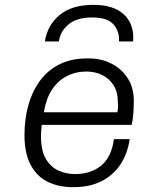

<svg xmlns="http://www.w3.org/2000/svg" viewBox="-20 -762 640 792"><path d="M279 10Q224 10 179 -11Q134 -32 107.5 -80Q81 -128 81 -205Q81 -270 96.5 -326.5Q112 -383 143.5 -427Q175 -471 224 -496Q273 -521 339 -521H347Q398 -521 440 -499.5Q482 -478 507 -439Q532 -400 532 -346Q532 -339 531.5 -321.5Q531 -304 529 -283Q527 -262 523 -247H152Q151 -238 151 -232Q149 -216 149 -202Q149 -140 169.5 -106Q190 -72 222 -58Q254 -44 289 -44Q355 -44 397.5 -79Q440 -114 450 -188H515Q506 -127 476 -82.5Q446 -38 397.5 -14Q349 10 285 10ZM161 -299H464Q468 -319 467 -327.5Q466 -336 466 -343Q466 -383 448 -411Q430 -439 400.5 -453Q371 -467 336 -467Q293 -467 255.5 -448Q218 -429 193 -390Q170 -354 161 -299ZM165 -591Q176 -659 226.5 -700.5Q277 -742 365 -742Q451 -742 493 -700.5Q535 -659 529 -591H471Q473 -634 447.5 -662Q422 -690 360 -690Q298 -690 263.5 -662Q229 -634 223 -591Z"/></svg>

Font: Chivo Mono Medium ExtraLight
Style: Italic
Weight: 250
Italic angle: -8.05°
Monospace: yes
Version: Version 1.008